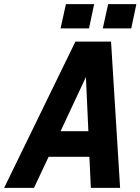

<svg xmlns="http://www.w3.org/2000/svg" viewBox="-58 -912 682 932"><path d="M-38 0 308 -710H481L525 0H383L376 -151H178L107 0ZM359 -538 236 -275H371ZM236 -774 262 -892H399L374 -774ZM441 -774 467 -892H604L579 -774Z"/></svg>

Font: Geist Mono
Style: Bold Italic
Weight: 700
Italic angle: -12°
Monospace: yes
Designer: Basement.studio, Andrés Briganti, Mateo Zaragoza
Foundry: Basement.studio, Vercel, Andrés Briganti, Guido Ferreyra, Mateo Zaragoza
Version: Version 1.500; ttfautohint (v1.8.4.7-5d5b)